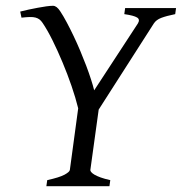

<svg xmlns="http://www.w3.org/2000/svg" viewBox="-20 -643 628 663"><path d="M357.9 0H140.1L143.1 -21Q185.5 -30.3 202.9 -39.8Q220.2 -49.3 221.2 -56.2L250 -269Q241.2 -304.7 227.1 -345.9Q212.9 -387.2 196 -427.5Q179.2 -467.8 161.4 -503.7Q143.6 -539.6 127 -564Q122.1 -571.3 116.5 -575.7Q110.8 -580.1 102.8 -582.3Q94.7 -584.5 83 -584.2Q71.3 -584 54.2 -582L49.8 -603Q63 -606.4 78.9 -609.9Q94.7 -613.3 110.4 -616.2Q126 -619.1 139.9 -621.1Q153.8 -623 163.1 -623Q175.8 -623 188 -604Q198.7 -587.9 210.4 -565.9Q222.2 -543.9 234.1 -518.8Q246.1 -493.7 257.1 -467.5Q268.1 -441.4 277.6 -416.3Q287.1 -391.1 294.2 -369.1Q301.3 -347.2 305.2 -331.1L456.1 -562Q464.4 -575.7 453.4 -582.5Q442.4 -589.4 409.2 -594.2L412.1 -615.2H587.9L585 -594.2Q554.2 -587.9 536.9 -581.3Q519.5 -574.7 511.2 -562L320.8 -264.6L292 -56.2Q291.5 -53.2 294.7 -49.1Q297.9 -44.9 305.9 -40Q314 -35.2 327.4 -30.3Q340.8 -25.4 360.8 -21Z"/></svg>

Font: Akkhara
Style: Italic
Weight: 400
Italic angle: -7°
Designer: J. Victor Gaultney
Version: Version 1.00 June 13, 2006, initial release